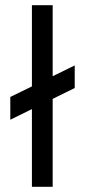

<svg xmlns="http://www.w3.org/2000/svg" viewBox="-20 -720 327 740"><path d="M19.7 -258.5 268 -380.8V-467.8L19.7 -346.3ZM103 0H183V-700H103Z"/></svg>

Font: Unageo Variable
Style: Regular
Weight: 300
Designer: Richard Sepsi
Foundry: Richard Sepsi
Version: Version 2.200